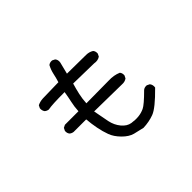

<svg xmlns="http://www.w3.org/2000/svg" viewBox="-151 -971 1302 1302"><g transform="rotate(-45 500.0 -320.0)"><path d="M575.2 60.5Q538.1 52.7 501 43Q463.9 33.2 427.2 -3.9Q390.6 -41 376.5 -79.6Q362.3 -118.2 353.5 -163.1Q344.7 -208 340.8 -254.9H220.7Q205.1 -256.8 193.4 -266.6Q181.6 -280.3 183.6 -301.8L193.4 -321.3L212.9 -331.1H342.8Q344.7 -372.1 353.5 -411.1Q362.3 -450.2 368.2 -489.3Q246.1 -489.3 209 -481.4Q193.4 -483.4 181.6 -493.2Q169.9 -508.8 171.9 -530.3L181.6 -549.8Q205.1 -561.5 232.9 -563Q260.7 -564.5 385.7 -566.4Q395.5 -597.7 402.3 -629.9Q409.2 -662.1 424.8 -691.4Q438.5 -703.1 460 -701.2L479.5 -691.4Q493.2 -675.8 489.3 -652.3L467.8 -566.4Q620.1 -564.5 649.4 -564.5Q678.7 -564.5 702.1 -549.8Q713.9 -536.1 711.9 -514.6L702.1 -495.1Q678.7 -479.5 647.5 -485.4L450.2 -489.3Q438.5 -450.2 429.7 -411.1Q420.9 -372.1 418.9 -331.1L635.7 -333Q684.6 -335 725.6 -317.4Q737.3 -303.7 735.4 -282.2L725.6 -262.7Q706.1 -249 680.7 -251L417 -254.9Q428.7 -188.5 438.5 -141.6Q448.2 -94.7 476.6 -60.5Q504.9 -26.4 540 -21Q575.2 -15.6 604.5 -18.6Q633.8 -21.5 661.1 -34.2Q688.5 -46.9 759.8 -118.2Q773.4 -129.9 794.9 -127.9L814.5 -118.2Q828.1 -100.6 824.2 -77.1Q725.6 23.4 677.7 41Q629.9 58.6 575.2 60.5Z"/></g></svg>

Font: JasonHandwriting2
Style: Regular
Weight: 400
Version: Version 1.05.10